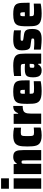

<svg xmlns="http://www.w3.org/2000/svg" viewBox="1362 -2145 791 3555"><g transform="rotate(-90 1757.5 -367.5)"><path d="M40 -598V-743H233V-598ZM40 0V-510H233V0Z M312 0V-510H496L500 -453H509Q523 -478 542 -492Q561 -506 583.5 -512Q606 -518 629 -518Q671 -518 696 -506.5Q721 -495 734 -472Q747 -449 751.5 -413Q756 -377 756 -329V0H566V-271Q566 -304 565 -322.5Q564 -341 561.5 -350Q559 -359 552.5 -361.5Q546 -364 535 -364Q523 -364 516 -361.5Q509 -359 506.5 -349.5Q504 -340 503 -320Q502 -300 502 -264V0Z M1029 8Q972 8 934 -3Q896 -14 873.5 -35.5Q851 -57 840.5 -88.5Q830 -120 826.5 -162Q823 -204 823 -255Q823 -308 826.5 -350.5Q830 -393 841.5 -424.5Q853 -456 875.5 -477Q898 -498 935.5 -508Q973 -518 1029 -518Q1067 -518 1102.5 -514Q1138 -510 1171 -502V-373Q1152 -375 1128.5 -376.5Q1105 -378 1084 -378Q1061 -378 1047 -374.5Q1033 -371 1026 -359Q1019 -347 1017 -322.5Q1015 -298 1015 -255Q1015 -213 1017 -188.5Q1019 -164 1025.5 -152Q1032 -140 1046 -136.5Q1060 -133 1084 -133Q1102 -133 1126 -134.5Q1150 -136 1174 -138V-10Q1138 -1 1101.5 3.5Q1065 8 1029 8Z M1242 0V-510H1426L1430 -427H1439Q1453 -462 1470.5 -481.5Q1488 -501 1513 -509.5Q1538 -518 1573 -518V-343Q1525 -343 1493.5 -333Q1462 -323 1447 -291.5Q1432 -260 1432 -196V0Z M1851 8Q1781 8 1736.5 -2Q1692 -12 1666.5 -32.5Q1641 -53 1629.5 -84Q1618 -115 1615 -157.5Q1612 -200 1612 -254Q1612 -324 1617 -374Q1622 -424 1643.5 -456Q1665 -488 1710 -503Q1755 -518 1835 -518Q1899 -518 1939.5 -509.5Q1980 -501 2002.5 -482Q2025 -463 2034.5 -432Q2044 -401 2046 -357Q2048 -313 2048 -254V-214H1799Q1799 -185 1801 -168.5Q1803 -152 1812 -144Q1821 -136 1841.5 -134.5Q1862 -133 1897 -133Q1912 -133 1933 -133.5Q1954 -134 1979.5 -135.5Q2005 -137 2032 -138V-10Q2013 -5 1983.5 -1Q1954 3 1919.5 5.5Q1885 8 1851 8ZM1872 -290V-303Q1872 -333 1871 -350Q1870 -367 1866.5 -375Q1863 -383 1855 -385.5Q1847 -388 1835 -388Q1822 -388 1814.5 -385Q1807 -382 1803.5 -374Q1800 -366 1799.5 -348.5Q1799 -331 1799 -303H1883Z M2228 8Q2185 8 2157 -8.5Q2129 -25 2116 -60.5Q2103 -96 2103 -150Q2103 -211 2116.5 -244.5Q2130 -278 2163.5 -291Q2197 -304 2254 -304Q2262 -304 2273.5 -304Q2285 -304 2298.5 -303.5Q2312 -303 2325.5 -302Q2339 -301 2352 -300V-319Q2352 -341 2348.5 -353Q2345 -365 2336 -370.5Q2327 -376 2308 -377Q2289 -378 2258 -378Q2235 -378 2212.5 -377Q2190 -376 2168.5 -375Q2147 -374 2128 -372V-502Q2166 -509 2214 -513.5Q2262 -518 2317 -518Q2377 -518 2418 -510Q2459 -502 2484 -485.5Q2509 -469 2521.5 -444Q2534 -419 2538 -384.5Q2542 -350 2542 -305V0H2357L2353 -57H2343Q2328 -32 2310.5 -17.5Q2293 -3 2272.5 2.5Q2252 8 2228 8ZM2315 -127Q2325 -127 2331 -128.5Q2337 -130 2341.5 -134Q2346 -138 2348 -144Q2350 -150 2351 -161Q2352 -172 2352 -187V-214H2317Q2301 -214 2293 -211Q2285 -208 2282.5 -197.5Q2280 -187 2280 -167Q2280 -152 2281.5 -143Q2283 -134 2291 -130.5Q2299 -127 2315 -127Z M2809 8Q2779 8 2743.5 5.5Q2708 3 2675 -0.5Q2642 -4 2617 -8V-135Q2635 -134 2652 -132.5Q2669 -131 2684.5 -130Q2700 -129 2713.5 -128.5Q2727 -128 2738 -128Q2776 -128 2793.5 -129.5Q2811 -131 2816.5 -137Q2822 -143 2822 -157Q2822 -166 2820.5 -171.5Q2819 -177 2810 -180Q2801 -183 2780 -186L2679 -200Q2649 -204 2632 -223.5Q2615 -243 2609 -277.5Q2603 -312 2603 -361Q2603 -410 2617.5 -440.5Q2632 -471 2658 -488Q2684 -505 2721 -511.5Q2758 -518 2803 -518Q2833 -518 2865 -516Q2897 -514 2926 -511Q2955 -508 2973 -503V-375Q2948 -378 2925.5 -379.5Q2903 -381 2885.5 -381.5Q2868 -382 2857 -382Q2824 -382 2807.5 -381Q2791 -380 2786 -375Q2781 -370 2781 -359Q2781 -348 2782.5 -343Q2784 -338 2792 -335.5Q2800 -333 2817 -330L2901 -318Q2932 -313 2954 -300Q2976 -287 2987.5 -256Q2999 -225 2999 -164Q2999 -108 2985.5 -74Q2972 -40 2946.5 -22.5Q2921 -5 2886.5 1.5Q2852 8 2809 8Z M3287 8Q3217 8 3172.5 -2Q3128 -12 3102.5 -32.5Q3077 -53 3065.5 -84Q3054 -115 3051 -157.5Q3048 -200 3048 -254Q3048 -324 3053 -374Q3058 -424 3079.5 -456Q3101 -488 3146 -503Q3191 -518 3271 -518Q3335 -518 3375.5 -509.5Q3416 -501 3438.5 -482Q3461 -463 3470.5 -432Q3480 -401 3482 -357Q3484 -313 3484 -254V-214H3235Q3235 -185 3237 -168.5Q3239 -152 3248 -144Q3257 -136 3277.5 -134.5Q3298 -133 3333 -133Q3348 -133 3369 -133.5Q3390 -134 3415.5 -135.5Q3441 -137 3468 -138V-10Q3449 -5 3419.5 -1Q3390 3 3355.5 5.5Q3321 8 3287 8ZM3308 -290V-303Q3308 -333 3307 -350Q3306 -367 3302.5 -375Q3299 -383 3291 -385.5Q3283 -388 3271 -388Q3258 -388 3250.5 -385Q3243 -382 3239.5 -374Q3236 -366 3235.5 -348.5Q3235 -331 3235 -303H3319Z"/></g></svg>

Font: Saira SemiCondensed Black
Style: Regular
Weight: 900
Width: 4
Designer: Hector Gatti with collaboration of the Omnibus-Type team
Foundry: Omnibus-Type
Version: Version 1.101